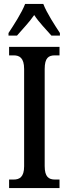

<svg xmlns="http://www.w3.org/2000/svg" viewBox="-20 -951 346 971"><path d="M23 -784V-771H66C93 -803 128 -838 153 -875C177 -838 214 -801 240 -771H283V-784C258 -822 216 -886 199 -931H107C90 -886 48 -822 23 -784ZM26 0H281V-43H258C227 -43 206 -56 206 -111V-602C206 -659 226 -671 258 -671H281V-714H26V-671H49C78 -671 102 -659 102 -602V-110C102 -55 78 -43 49 -43H26Z"/></svg>

Font: Noto Serif Ethiopic ExtraCondensed Medium
Style: Regular
Weight: 500
Width: 2
Designer: Monotype Design Team
Foundry: Monotype Imaging Inc.
Version: Version 2.102